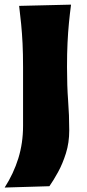

<svg xmlns="http://www.w3.org/2000/svg" viewBox="-32 -593 377 836"><path d="M-11.7 223.6Q27.3 162.6 47.9 96.2Q68.4 29.8 68.4 -44.9V-300.8Q68.4 -358.9 66.2 -403.8Q64 -448.7 60.1 -488Q56.2 -527.3 51.3 -567.4L277.3 -572.8Q272 -532.2 268.1 -492.2Q264.2 -452.1 262 -406Q259.8 -359.9 259.8 -300.8Q259.8 -218.3 264.6 -155Q269.5 -91.8 269.5 -24.9Q269.5 28.3 255.1 74.2Q240.7 120.1 220.7 156.5Q200.7 192.9 183.1 217.8Z"/></svg>

Font: Pinar ExtraBold
Style: Regular
Weight: 800
Designer: Amin Abedi
Version: Version 3.000